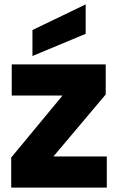

<svg xmlns="http://www.w3.org/2000/svg" viewBox="-20 -850 536 870"><path d="M463.9 0H30.8V-136.2L263.2 -417H33.2V-558.1H459V-421.9L222.2 -141.1H463.9ZM127 -596.2V-713.9L368.2 -830.1V-696.8Z"/></svg>

Font: PoppinsZ
Style: Bold
Weight: 700
Designer: Ninad Kale (Devanagari), Jonny Pinhorn (Latin)
Foundry: Indian Type Foundry
Version: Version 3.002;FEAKit 1.0